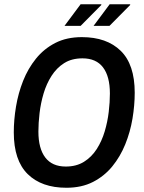

<svg xmlns="http://www.w3.org/2000/svg" viewBox="-20 -873 678 905"><path d="M293 12Q176 12 110.5 -52.5Q45 -117 45 -249Q45 -308 55.5 -371Q66 -434 89 -492Q112 -550 149.5 -596.5Q187 -643 240.5 -670.5Q294 -698 366 -698Q483 -698 549 -633.5Q615 -569 615 -436Q615 -377 604.5 -314Q594 -251 570.5 -193Q547 -135 509.5 -89Q472 -43 418.5 -15.5Q365 12 293 12ZM290 -88Q340 -88 376 -110.5Q412 -133 436 -170.5Q460 -208 473.5 -253.5Q487 -299 492.5 -345.5Q498 -392 498 -432Q498 -513 465.5 -555.5Q433 -598 369 -598Q318 -598 282.5 -575.5Q247 -553 223 -515.5Q199 -478 185.5 -432.5Q172 -387 166.5 -340Q161 -293 161 -253Q161 -173 193.5 -130.5Q226 -88 290 -88ZM421 -751 497 -853H593L594 -850L496 -751ZM284 -751 360 -853H457L458 -850L360 -751Z"/></svg>

Font: Archivo Narrow SemiBold
Style: Italic
Weight: 600
Italic angle: -8°
Designer: Hector Gatti
Foundry: Omnibus-Type
Version: Version 3.002